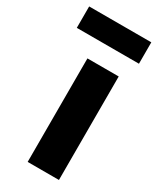

<svg xmlns="http://www.w3.org/2000/svg" viewBox="-208 -752 664 808"><g transform="rotate(30 124.0 -348.0)"><path d="M76 0V-503H228V0ZM-27 -592V-696H275V-592Z"/></g></svg>

Font: Cairo ExtraBold
Style: Regular
Weight: 800
Designer: Mohamed Gaber, Accademia di Belle Arti di Urbino
Foundry: Kief Type Foundry, Accademia di Belle Arti di Urbino
Version: Version 3.117